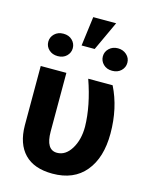

<svg xmlns="http://www.w3.org/2000/svg" viewBox="-127 -933 800 1024"><g transform="rotate(15 273.0 -421.5)"><path d="M196.8 -528.3V-205.1Q196.8 -103.5 258.3 -103.5Q305.2 -103.5 336.2 -153.6Q367.2 -203.6 367.2 -276.4Q365.2 -391.6 317.4 -528.3H452.1Q507.8 -417 507.8 -276.4Q507.8 -142.6 444.3 -66.2Q380.9 10.3 263.2 10.3Q161.6 10.3 108.9 -44.2Q56.2 -98.6 55.2 -199.7V-528.3ZM258.3 -852.5H384.8L309.6 -690.4H237.3ZM60.5 -664.1Q60.5 -689.5 79.3 -707.8Q98.1 -726.1 128.4 -726.1Q158.7 -726.1 177.2 -707.8Q195.8 -689.5 195.8 -664.1Q195.8 -638.7 177.2 -620.6Q158.7 -602.5 128.4 -602.5Q98.6 -602.5 79.6 -620.4Q60.5 -638.2 60.5 -664.1ZM361.8 -664.1Q361.8 -689.9 381.1 -708Q400.4 -726.1 429.2 -726.1Q457.5 -726.1 477.3 -708.3Q497.1 -690.4 497.1 -664.1Q497.1 -638.7 478.3 -620.4Q459.5 -602.1 429.2 -602.1Q398.9 -602.1 380.4 -620.4Q361.8 -638.7 361.8 -664.1Z"/></g></svg>

Font: Robotiche
Style: Bold
Weight: 700
Designer: Google
Version: Version 2.001150; 2014